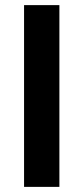

<svg xmlns="http://www.w3.org/2000/svg" viewBox="-20 -730 326 750"><path d="M74 0V-710H212V0Z"/></svg>

Font: Raleway
Style: Bold
Weight: 700
Designer: Matt McInerney, Pablo Impallari, Rodrigo Fuenzalida
Foundry: Matt McInerney, Pablo Impallari, Rodrigo Fuenzalida
Version: Version 4.026